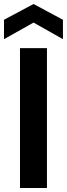

<svg xmlns="http://www.w3.org/2000/svg" viewBox="-32 -941 335 961"><path d="M68 0V-700H203V0ZM-12 -745V-842L136 -921L283 -842V-745L136 -828Z"/></svg>

Font: DM Sans 18pt
Style: Bold
Weight: 700
Designer: Colophon Foundry, Jonny Pinhorn
Foundry: Colophon Foundry
Version: Version 4.004;gftools[0.9.30]